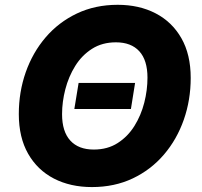

<svg xmlns="http://www.w3.org/2000/svg" viewBox="-20 -757 829 787"><path d="M356.9 9.8Q268.6 9.8 200.9 -25.1Q133.3 -60.1 95.2 -127Q57.1 -193.8 57.1 -289.6Q57.1 -379.9 85.4 -460.7Q113.8 -541.5 167 -603.8Q220.2 -666 295.2 -701.7Q370.1 -737.3 462.4 -737.3Q550.3 -737.3 617.7 -702.4Q685.1 -667.5 723.4 -600.6Q761.7 -533.7 761.7 -437.5Q761.7 -347.2 733.4 -266.4Q705.1 -185.5 651.9 -123.3Q598.6 -61 523.9 -25.6Q449.2 9.8 356.9 9.8ZM364.3 -144Q420.9 -144 462.4 -170.7Q503.9 -197.3 531 -240.7Q558.1 -284.2 571.3 -335.9Q584.5 -387.7 584.5 -438.5Q584.5 -510.3 551 -546.9Q517.6 -583.5 455.1 -583.5Q398.9 -583.5 357.2 -556.9Q315.4 -530.3 288.3 -486.6Q261.2 -442.9 247.8 -391.1Q234.4 -339.4 234.4 -289.1Q234.4 -217.8 268.1 -180.9Q301.8 -144 364.3 -144ZM533.7 -417 516.6 -310.1H284.7L302.2 -417Z"/></svg>

Font: Inter Extra Bold
Style: Italic
Weight: 800
Italic angle: -9.39999°
Designer: Rasmus Andersson
Foundry: rsms
Version: Version 4.000;git-3c8e0fc